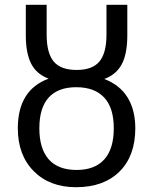

<svg xmlns="http://www.w3.org/2000/svg" viewBox="-20 -780 645 810"><path d="M303.2 -484.9Q370.1 -484.9 399.7 -520.8Q429.2 -556.6 429.2 -633.8V-759.8H517.1V-630.9Q517.1 -553.7 494.1 -509.8Q471.2 -465.8 419.9 -446.8Q485.4 -421.9 518.1 -368.9Q550.8 -315.9 550.8 -238.8Q550.8 -122.1 484.1 -56.2Q417.5 9.8 300.8 9.8Q189.5 9.8 122.3 -57.9Q55.2 -125.5 55.2 -238.8Q55.2 -400.4 185.1 -448.2Q133.8 -467.3 111.3 -511.7Q88.9 -556.2 88.9 -630.9V-759.8H176.8V-633.8Q176.8 -556.6 206.3 -520.8Q235.8 -484.9 303.2 -484.9ZM146 -238.8Q146 -152.8 185.5 -107.9Q225.1 -63 303.2 -63Q379.9 -63 419.9 -107.4Q460 -151.9 460 -238.8Q460 -325.7 419.2 -368.9Q378.4 -412.1 301.8 -412.1Q225.1 -412.1 185.5 -368.7Q146 -325.2 146 -238.8Z"/></svg>

Font: NotoPenekeko
Style: Regular
Weight: 400
Designer: Monotype Design team
Foundry: Monotype Imaging Inc.
Version: Version 1.04